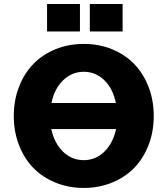

<svg xmlns="http://www.w3.org/2000/svg" viewBox="-20 -930 836 958"><path d="M48.8 -351.1Q48.8 -429.7 74.7 -496.6Q100.6 -563.5 146.2 -610.6Q191.9 -657.7 256.8 -684.3Q321.8 -710.9 397.9 -710.9Q474.1 -710.9 539.1 -684.3Q604 -657.7 649.7 -610.6Q695.3 -563.5 721.2 -496.6Q747.1 -429.7 747.1 -351.1Q747.1 -272.9 721.2 -206.1Q695.3 -139.2 649.7 -92.3Q604 -45.4 538.8 -18.8Q473.6 7.8 397.9 7.8Q322.3 7.8 257.1 -18.8Q191.9 -45.4 146.2 -92.3Q100.6 -139.2 74.7 -206.1Q48.8 -272.9 48.8 -351.1ZM397.9 -130.9Q457.5 -130.9 500.7 -173.3Q543.9 -215.8 559.1 -286.1H235.8Q251 -215.8 294.4 -173.3Q337.9 -130.9 397.9 -130.9ZM236.8 -416H558.1Q543.9 -487.3 500.7 -529.5Q457.5 -571.8 397.9 -571.8Q338.4 -571.8 294.7 -529.3Q251 -486.8 236.8 -416ZM378.9 -772.9H214.8V-910.2H378.9ZM591.8 -772.9H428.2V-910.2H591.8Z"/></svg>

Font: LT Superior Black
Style: Regular
Weight: 900
Designer: Daniel Lyons
Foundry: LyonsType
Version: Version 2.005